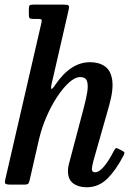

<svg xmlns="http://www.w3.org/2000/svg" viewBox="-20 -800 591 832"><path d="M515.5 -126.5Q483 -63.5 445.2 -26Q407.5 11.5 355.5 11.5Q319.5 11.5 297 -5.5Q274.5 -22.5 274.5 -58.5Q274.5 -76 280.5 -96.5L341.5 -327Q352.5 -368 357.8 -399.2Q363 -430.5 357 -448.2Q351 -466 327.5 -466Q305.5 -466 279.5 -442.8Q253.5 -419.5 227.8 -380.5Q202 -341.5 181.5 -294.2Q161 -247 149.5 -198.5L109 -21.5Q106.5 -9.5 103 -4.8Q99.5 0 84 0H27.5Q7 0 3.2 -4.5Q-0.5 -9 3.5 -25L159 -699Q162.5 -712 159.5 -715Q156.5 -718 144.5 -718H123Q111 -718 108 -722Q105 -726 105 -739.5V-759.5Q105 -772.5 108 -776.2Q111 -780 124 -780H255.5Q273.5 -780 277.2 -776Q281 -772 277.5 -757.5L204 -437.5Q194.5 -394.5 219.5 -432.5Q286 -530.5 370 -530.5Q408.5 -530.5 434.2 -512.8Q460 -495 466.2 -453.5Q472.5 -412 452.5 -341L384.5 -102Q382.5 -95 380.2 -83.2Q378 -71.5 378 -68Q378 -53.5 391.5 -53.5Q410 -53.5 431.5 -79.5Q453 -105.5 473 -145.5Q478 -154.5 481.2 -157.2Q484.5 -160 493.5 -155L511 -146Q519 -141.5 519.2 -138.2Q519.5 -135 515.5 -126.5Z"/></svg>

Font: Besley* Narrow Medium
Style: Italic
Weight: 500
Width: 4
Italic angle: -13°
Designer: Owen Earl
Foundry: indestructible type*
Version: Version 3.000; ttfautohint (v1.8.3)